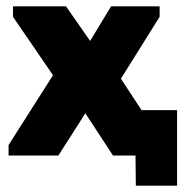

<svg xmlns="http://www.w3.org/2000/svg" viewBox="-20 -490 588 605"><path d="M407 0H336L249 -133L164 0H7V-33L147 -253L21 -437V-470H188L264 -361L330 -470H483V-437L361 -242L426 -143H538V95H408Z"/></svg>

Font: Tilda Sans Black
Style: Regular
Weight: 900
Designer: ParaType Ltd
Foundry: ParaType Ltd
Version: Version 1.009